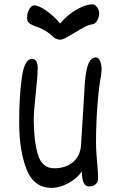

<svg xmlns="http://www.w3.org/2000/svg" viewBox="-20 -871 553 903"><path d="M399.4 5.9Q382.3 5.9 374 -10.3Q365.7 -26.4 364.7 -64.5Q347.2 -39.6 322 -22.2Q296.9 -4.9 270.8 3.9Q244.6 12.7 223.6 12.7Q138.2 12.7 104.2 -76.4Q70.3 -165.5 70.3 -292V-307.1Q70.3 -413.1 82.3 -503.4Q94.2 -593.8 130.9 -593.8Q157.2 -593.8 157.2 -550.8Q157.2 -522.5 152.8 -479.2Q148.4 -436 147.9 -428.7Q138.7 -344.2 138.7 -310.1Q138.7 -210.9 158 -145.3Q177.2 -79.6 234.9 -79.6Q289.6 -79.6 324 -109.1Q358.4 -138.7 361.3 -190.9L376.5 -436.5Q378.9 -497.6 385.5 -533.4Q392.1 -569.3 403.3 -585.2Q414.6 -601.1 431.6 -601.1Q442.9 -601.1 450.4 -584.5Q458 -567.9 458 -542.5Q458 -539.6 457.5 -537.6Q457 -535.6 457 -534.2L455.1 -513.7Q445.3 -468.3 438.5 -378.7Q431.6 -289.1 431.6 -201.7Q431.6 -171.9 434.1 -140.4Q436.5 -108.9 437 -104Q441.4 -56.6 441.4 -32.7Q441.4 -15.1 429.9 -4.6Q418.5 5.9 399.4 5.9ZM415 -850.6Q426.3 -850.6 436.3 -837.4Q446.3 -824.2 446.3 -808.1Q446.3 -789.1 436.5 -773.4Q426.8 -757.8 415 -756.8Q397.9 -754.4 377.7 -743.9Q357.4 -733.4 328.1 -715.3Q300.3 -698.7 286.1 -691.4Q272 -684.1 262.2 -684.1Q253.9 -685.1 247.1 -687.3Q240.2 -689.5 233.4 -694.8Q197.3 -731 147 -747.1Q132.8 -752.4 125.2 -756.6Q117.7 -760.7 112.5 -768.1Q107.4 -775.4 107.4 -786.6Q107.4 -803.7 112.5 -817.1Q117.7 -830.6 125 -838.1Q132.3 -845.7 139.6 -845.7Q163.6 -845.7 200.2 -819.1Q236.8 -792.5 263.2 -760.3Q283.7 -785.6 311 -806.4Q338.4 -827.1 366 -838.9Q393.6 -850.6 415 -850.6Z"/></svg>

Font: Dekko
Style: Regular
Weight: 400
Designer: Multiple
Foundry: Sorkin Type
Version: Version 2.001